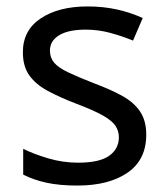

<svg xmlns="http://www.w3.org/2000/svg" viewBox="-20 -566 519 596"><path d="M434 -148Q434 -70 376 -30Q318 10 220 10Q164 10 123.5 1Q83 -8 52 -24V-104Q84 -88 129.5 -74.5Q175 -61 222 -61Q289 -61 319 -82.5Q349 -104 349 -140Q349 -160 338 -176Q327 -192 298.5 -208Q270 -224 217 -244Q165 -264 128 -284Q91 -304 71 -332Q51 -360 51 -404Q51 -472 106.5 -509Q162 -546 252 -546Q301 -546 343.5 -536.5Q386 -527 423 -510L393 -440Q359 -454 322 -464Q285 -474 246 -474Q192 -474 163.5 -456.5Q135 -439 135 -409Q135 -387 148 -371.5Q161 -356 191.5 -341.5Q222 -327 273 -307Q324 -288 360 -268Q396 -248 415 -219.5Q434 -191 434 -148Z"/></svg>

Font: Noto Sans Javanese
Style: Regular
Weight: 400
Designer: Monotype Design Team
Foundry: Monotype Imaging Inc.
Version: Version 2.004